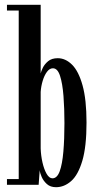

<svg xmlns="http://www.w3.org/2000/svg" viewBox="-20 -770 412 800"><path d="M213.5 10Q190 10 175.5 -3Q161 -16 153.8 -32.5Q146.5 -49 145.5 -61L141 0H9V-24H58V-726H9V-750H149.5V-464Q151 -472 158.2 -487.2Q165.5 -502.5 180.5 -515Q195.5 -527.5 220.5 -527.5Q253 -527.5 280.2 -500.5Q307.5 -473.5 324 -414.2Q340.5 -355 340.5 -259Q340.5 -159 323 -100Q305.5 -41 276.5 -15.5Q247.5 10 213.5 10ZM198.5 -27Q218 -27 228.8 -56.5Q239.5 -86 244 -138Q248.5 -190 248.5 -257Q248.5 -318 244.5 -370Q240.5 -422 230.2 -453.8Q220 -485.5 200.5 -485.5Q186.5 -485.5 175.5 -470.5Q164.5 -455.5 157.8 -433Q151 -410.5 149.5 -387V-151.5Q150.5 -121.5 157 -93Q163.5 -64.5 174.2 -45.8Q185 -27 198.5 -27Z"/></svg>

Font: Imbue 50pt Medium
Style: Regular
Weight: 500
Designer: Tyler Finck
Foundry: Etcetera Type Company
Version: Version 1.102; ttfautohint (v1.8.3)